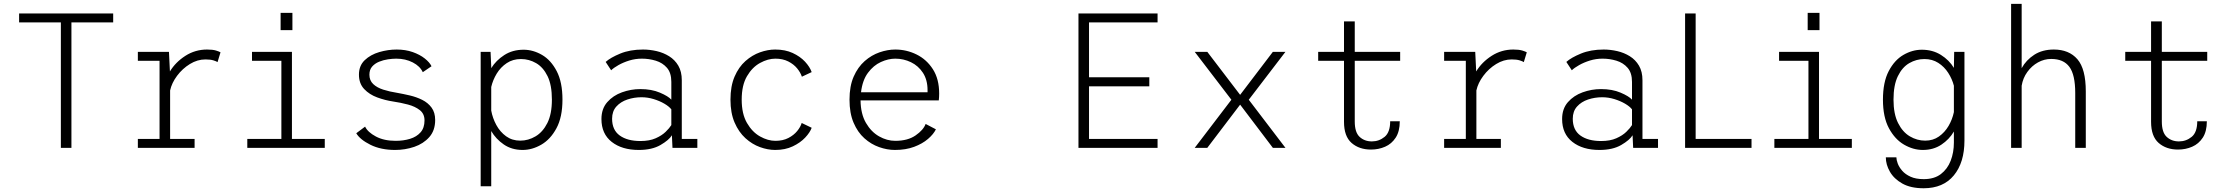

<svg xmlns="http://www.w3.org/2000/svg" viewBox="-20 -770 11659 1000"><path d="M297 0V-653.5H79.5V-700H569.5V-653.5H352V0Z M698 0V-46.5H811V-453.5H698V-500H860L865 -398Q894.5 -446.5 945.5 -479.2Q996.5 -512 1058.5 -512Q1088 -512 1105 -506.8Q1122 -501.5 1128.5 -497.5L1113 -446.5Q1107.5 -450.5 1091.8 -455.5Q1076 -460.5 1050 -460.5Q1008 -460.5 969 -436.5Q930 -412.5 902.2 -375.2Q874.5 -338 866 -299V-46.5H993.5V0Z M1441.5 -703H1503V-613H1441.5ZM1268 0V-46.5H1445.5V-453.5H1292.5V-500H1500.5V-46.5H1671.5V0Z M2038 11Q1963.5 11 1909.2 -16Q1855 -43 1835.5 -76L1881.5 -110.5Q1895.5 -81.5 1937.8 -59Q1980 -36.5 2040.5 -36.5Q2081.5 -36.5 2115.8 -47Q2150 -57.5 2170.5 -80.8Q2191 -104 2191 -143Q2191 -177 2166.8 -196.2Q2142.5 -215.5 2104.8 -225.5Q2067 -235.5 2026.5 -241.5Q1986 -247.5 1945 -262.5Q1904 -277.5 1876.8 -306.2Q1849.5 -335 1849.5 -381.5Q1849.5 -428 1879.8 -456.8Q1910 -485.5 1955.5 -498.8Q2001 -512 2046 -512Q2092 -512 2129.5 -498.8Q2167 -485.5 2192.2 -465.5Q2217.5 -445.5 2227.5 -425L2182 -394Q2168 -425 2130 -444.8Q2092 -464.5 2044 -464.5Q2024.5 -464.5 2000.5 -461Q1976.5 -457.5 1954.5 -448.5Q1932.5 -439.5 1918.2 -423.2Q1904 -407 1904 -381Q1904 -351 1923.8 -332.2Q1943.5 -313.5 1976.5 -303Q2009.5 -292.5 2048.5 -286.5Q2079.5 -281 2114 -273Q2148.5 -265 2178.8 -250Q2209 -235 2227.8 -209.5Q2246.5 -184 2246.5 -145Q2246.5 -90.5 2216 -56Q2185.5 -21.5 2137.8 -5.2Q2090 11 2038 11Z M2483.5 200V-500H2535L2538.5 -424.5V-415Q2563.5 -455.5 2606.5 -483.2Q2649.5 -511 2707 -511Q2756.5 -511 2803 -484Q2849.5 -457 2879.5 -399.5Q2909.5 -342 2909.5 -251Q2909.5 -160 2878.2 -102Q2847 -44 2799.2 -16.5Q2751.5 11 2702 11Q2645.5 11 2604 -17.5Q2562.5 -46 2538.5 -87.5V200ZM2693.5 -462.5Q2651 -462.5 2619.2 -441.2Q2587.5 -420 2567.2 -386.8Q2547 -353.5 2538.5 -317V-194Q2545.5 -155 2565 -119Q2584.5 -83 2616 -60.2Q2647.5 -37.5 2689.5 -37.5Q2731.5 -37.5 2769.2 -59.8Q2807 -82 2830.8 -129.2Q2854.5 -176.5 2854.5 -251Q2854.5 -327 2831.8 -373.5Q2809 -420 2772.2 -441.2Q2735.5 -462.5 2693.5 -462.5Z M3307 11Q3219.5 11 3166 -31Q3112.5 -73 3112.5 -150Q3112.5 -203.5 3142.8 -238Q3173 -272.5 3219.5 -289.2Q3266 -306 3315 -306Q3373.5 -306 3417 -287.5Q3460.5 -269 3476.5 -251V-343.5Q3476.5 -390.5 3453.8 -416.8Q3431 -443 3395.8 -453.8Q3360.5 -464.5 3323.5 -464.5Q3289 -464.5 3257.5 -454.8Q3226 -445 3201.2 -431Q3176.5 -417 3163 -404L3134.5 -447.5Q3159.5 -470 3210.5 -491Q3261.5 -512 3329 -512Q3364 -512 3399.8 -503.8Q3435.5 -495.5 3465.2 -477Q3495 -458.5 3513 -427.8Q3531 -397 3531 -352V-46.5H3612V0H3482.5L3479.5 -65.5Q3464.5 -40.5 3420.2 -14.8Q3376 11 3307 11ZM3315.5 -35.5Q3362.5 -35.5 3394.8 -49.8Q3427 -64 3447 -83.5Q3467 -103 3476.5 -118.5V-200.5Q3465 -215.5 3440.2 -230Q3415.5 -244.5 3384.2 -254Q3353 -263.5 3321 -263.5Q3283 -263.5 3247.8 -251.8Q3212.5 -240 3190.2 -215.2Q3168 -190.5 3168 -151.5Q3168 -93 3207.8 -64.2Q3247.5 -35.5 3315.5 -35.5Z M4017.5 11Q3979 11 3938.2 -3.8Q3897.5 -18.5 3862.5 -50.2Q3827.5 -82 3806 -131.8Q3784.5 -181.5 3784.5 -251Q3784.5 -321.5 3806 -371.2Q3827.5 -421 3862.5 -452Q3897.5 -483 3938.2 -497.5Q3979 -512 4017.5 -512Q4069.5 -512 4108.5 -494Q4147.5 -476 4172.8 -448.8Q4198 -421.5 4207.5 -394.5L4156.5 -370.5Q4149.5 -392 4131.8 -413.8Q4114 -435.5 4085.5 -450Q4057 -464.5 4018.5 -464.5Q3979.5 -464.5 3938.8 -442.2Q3898 -420 3870.5 -373Q3843 -326 3843 -251Q3843 -177 3870.5 -129.5Q3898 -82 3938.8 -59.2Q3979.5 -36.5 4018.5 -36.5Q4057.5 -36.5 4086 -51.2Q4114.5 -66 4132 -87.5Q4149.5 -109 4155.5 -129.5L4207.5 -104.5Q4199 -80.5 4173.8 -53.5Q4148.5 -26.5 4109 -7.8Q4069.5 11 4017.5 11Z M4641 11Q4600.5 11 4558.8 -3.8Q4517 -18.5 4482 -49.8Q4447 -81 4425.8 -130.8Q4404.5 -180.5 4404.5 -251Q4404.5 -321.5 4426.2 -371Q4448 -420.5 4483.5 -451.8Q4519 -483 4561 -497.5Q4603 -512 4643 -512Q4701.5 -512 4753.8 -486.2Q4806 -460.5 4838.8 -409.5Q4871.5 -358.5 4871.5 -282.5Q4871.5 -275 4871 -264.5Q4870.5 -254 4869.5 -247H4462Q4463 -176.5 4490.2 -129.8Q4517.5 -83 4558.5 -59.8Q4599.5 -36.5 4643 -36.5Q4708 -36.5 4748.8 -64.8Q4789.5 -93 4801 -124.5L4854.5 -96.5Q4842.5 -71.5 4813.5 -46.5Q4784.5 -21.5 4741 -5.2Q4697.5 11 4641 11ZM4643 -464.5Q4606.5 -464.5 4568 -447Q4529.5 -429.5 4500.8 -391Q4472 -352.5 4464.5 -289.5H4811V-300.5Q4811 -354 4787 -390.8Q4763 -427.5 4724.5 -446Q4686 -464.5 4643 -464.5Z M5597 0V-700H6009V-653.5H5652V-367.5H5966V-320.5H5652V-46.5H6009V0Z M6202.5 0 6393.5 -250.5 6202.5 -500H6268L6439 -276L6609.5 -500H6675L6484 -250.5L6675 0H6609.5L6439 -225L6268 0Z M6980 -135.5V-453.5H6845.5V-500H6980V-658.5H7036V-500H7272.5V-453.5H7036V-137Q7036 -80.5 7061.5 -57Q7087 -33.5 7125 -33.5Q7162.5 -33.5 7191.5 -57.2Q7220.5 -81 7220.5 -138.5H7270.5Q7270.5 -85.5 7249.2 -53Q7228 -20.5 7194 -5.8Q7160 9 7120.5 9Q7059 9 7019.5 -25.5Q6980 -60 6980 -135.5Z M7501.5 0V-46.5H7614.5V-453.5H7501.5V-500H7663.5L7668.5 -398Q7698 -446.5 7749 -479.2Q7800 -512 7862 -512Q7891.5 -512 7908.5 -506.8Q7925.5 -501.5 7932 -497.5L7916.5 -446.5Q7911 -450.5 7895.2 -455.5Q7879.5 -460.5 7853.5 -460.5Q7811.5 -460.5 7772.5 -436.5Q7733.5 -412.5 7705.8 -375.2Q7678 -338 7669.5 -299V-46.5H7797V0Z M8310.5 11Q8223 11 8169.5 -31Q8116 -73 8116 -150Q8116 -203.5 8146.2 -238Q8176.5 -272.5 8223 -289.2Q8269.5 -306 8318.5 -306Q8377 -306 8420.5 -287.5Q8464 -269 8480 -251V-343.5Q8480 -390.5 8457.2 -416.8Q8434.5 -443 8399.2 -453.8Q8364 -464.5 8327 -464.5Q8292.5 -464.5 8261 -454.8Q8229.5 -445 8204.8 -431Q8180 -417 8166.5 -404L8138 -447.5Q8163 -470 8214 -491Q8265 -512 8332.5 -512Q8367.5 -512 8403.2 -503.8Q8439 -495.5 8468.8 -477Q8498.5 -458.5 8516.5 -427.8Q8534.5 -397 8534.5 -352V-46.5H8615.5V0H8486L8483 -65.5Q8468 -40.5 8423.8 -14.8Q8379.5 11 8310.5 11ZM8319 -35.5Q8366 -35.5 8398.2 -49.8Q8430.5 -64 8450.5 -83.5Q8470.5 -103 8480 -118.5V-200.5Q8468.5 -215.5 8443.8 -230Q8419 -244.5 8387.8 -254Q8356.5 -263.5 8324.5 -263.5Q8286.5 -263.5 8251.2 -251.8Q8216 -240 8193.8 -215.2Q8171.5 -190.5 8171.5 -151.5Q8171.5 -93 8211.2 -64.2Q8251 -35.5 8319 -35.5Z M8756.5 0V-700H8811.5V-46.5H9102.5V0Z M9395 -703H9456.5V-613H9395ZM9221.5 0V-46.5H9399V-453.5H9246V-500H9454V-46.5H9625V0Z M9994.5 11Q9945 11 9897.2 -16.5Q9849.5 -44 9818.2 -102Q9787 -160 9787 -251Q9787 -342 9817 -399.5Q9847 -457 9893.5 -484Q9940 -511 9989.5 -511Q10046 -511 10089 -484Q10132 -457 10156.5 -416.5L10158 -500H10211.5V-38Q10211.5 76.5 10156.2 143.5Q10101 210.5 9999 210.5Q9931.5 210.5 9888 186Q9844.5 161.5 9823.2 124.2Q9802 87 9802 49.5H9857Q9857 62.5 9864 81.5Q9871 100.5 9887.2 119.2Q9903.5 138 9931 150.5Q9958.5 163 9999.5 163Q10054 163 10088.5 136.8Q10123 110.5 10139.8 67.2Q10156.5 24 10156.5 -27.5V-85Q10132.5 -44 10091.2 -16.5Q10050 11 9994.5 11ZM9842 -251Q9842 -176.5 9865.8 -129.2Q9889.5 -82 9927.2 -59.8Q9965 -37.5 10007 -37.5Q10048 -37.5 10078.5 -59Q10109 -80.5 10128.8 -114.2Q10148.5 -148 10156.5 -186V-323.5Q10147.5 -358.5 10127 -390.5Q10106.5 -422.5 10075.2 -442.5Q10044 -462.5 10003 -462.5Q9961 -462.5 9924.2 -441.2Q9887.5 -420 9864.8 -373.5Q9842 -327 9842 -251Z M10454.5 0V-750H10509.5V-415Q10533 -457.5 10575.2 -484.8Q10617.5 -512 10677 -512Q10756 -512 10799.8 -461.5Q10843.5 -411 10843.5 -294V0H10788.5V-285.5Q10788.5 -380.5 10758 -421.8Q10727.5 -463 10663.5 -463Q10627 -463 10594.5 -445Q10562 -427 10539 -395.2Q10516 -363.5 10509.5 -323.5V0Z M11183.5 -135.5V-453.5H11049V-500H11183.5V-658.5H11239.5V-500H11476V-453.5H11239.5V-137Q11239.5 -80.5 11265 -57Q11290.5 -33.5 11328.5 -33.5Q11366 -33.5 11395 -57.2Q11424 -81 11424 -138.5H11474Q11474 -85.5 11452.8 -53Q11431.5 -20.5 11397.5 -5.8Q11363.5 9 11324 9Q11262.5 9 11223 -25.5Q11183.5 -60 11183.5 -135.5Z"/></svg>

Font: Trispace ExtraLight
Style: Regular
Weight: 200
Designer: Tyler Finck
Foundry: Etcetera Type Company
Version: Version 1.210; ttfautohint (v1.8.3)